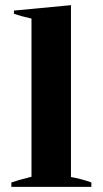

<svg xmlns="http://www.w3.org/2000/svg" viewBox="-20 -724 398 744"><path d="M24 -17Q53 -27 102 -39V-652Q61 -661 34 -671V-683L255 -704V-38Q292 -32 334 -17V0H24Z"/></svg>

Font: Trirong Bold
Style: Regular
Weight: 700
Designer: Katatrad Team
Foundry: CadsonDemak
Version: Version 1.000